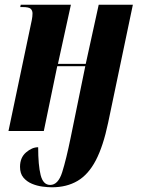

<svg xmlns="http://www.w3.org/2000/svg" viewBox="-20 -556 610 815"><path d="M200 239Q183 239 160 236Q137 233 115.5 224Q94 215 79.5 198Q65 181 65 152Q65 113 90.5 91Q116 69 142 69Q142 145 152.5 187Q163 229 193 229Q227 229 244 175Q261 121 280 28L342 -275H223L166 0H16L107 -433Q112 -456 115 -471Q118 -486 118 -499Q118 -511 110.5 -518.5Q103 -526 76 -526H66L68 -536H281L226 -285H344L399 -536H544L439 -35Q418 65 386.5 125Q355 185 309 212Q263 239 200 239Z"/></svg>

Font: Noto Serif Display ExtraCondensed ExtraBold
Style: Italic
Weight: 800
Width: 2
Italic angle: -12°
Designer: Monotype Design Team
Foundry: Monotype Imaging Inc.
Version: Version 2.009